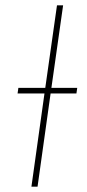

<svg xmlns="http://www.w3.org/2000/svg" viewBox="-20 -701 327 721"><path d="M270 -371 267 -350H170L121 0H98L147 -350H46L49 -371H150L194 -681H217L173 -371Z"/></svg>

Font: Fira Sans Condensed Thin
Style: Italic
Weight: 250
Width: 3
Italic angle: -8°
Designer: Carrois Corporate & Edenspiekermann AG
Foundry: Carrois Corporate GbR & Edenspiekermann AG
Version: Version 4.203